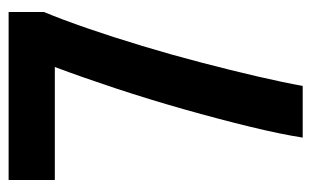

<svg xmlns="http://www.w3.org/2000/svg" viewBox="-162 -578 740 457"><g transform="rotate(-90 208.5 -350.0)"><path d="M109 0Q117 -52 135 -126Q153 -200 176.5 -283Q200 -366 226.5 -446Q253 -526 277 -590H8V-700H408V-616Q390 -573 369 -512Q348 -451 327 -381.5Q306 -312 287.5 -241Q269 -170 254.5 -107.5Q240 -45 232 0Z"/></g></svg>

Font: Zen Kaku Gothic Antique Black
Style: Regular
Weight: 900
Designer: Yoshimichi Ohira
Foundry: Positype
Version: Version 1.001